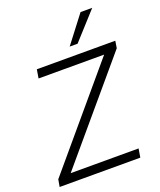

<svg xmlns="http://www.w3.org/2000/svg" viewBox="-167 -1039 953 1143"><g transform="rotate(-20 309.5 -468.0)"><path d="M10 0 18 -46 552 -678V-650H113L122 -705H619L612 -660L77 -28L76 -55H530L521 0ZM352 -765 483 -936H557L402 -765Z"/></g></svg>

Font: Nunito Sans 12pt Light
Style: Italic
Weight: 300
Italic angle: -9°
Designer: Vernon Adams
Foundry: Vernon Adams
Version: Version 3.101;gftools[0.9.27]